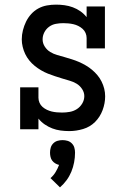

<svg xmlns="http://www.w3.org/2000/svg" viewBox="-20 -558 540 829"><path d="M279 8Q260 8 241.5 5.5Q223 3 206 -3.5Q189 -10 173.5 -20.5Q158 -31 146 -46V0H67V-181H146V-136Q146 -125 150.5 -114.5Q155 -104 163.5 -96.5Q172 -89 182.5 -84Q193 -79 203.5 -76.5Q214 -74 225.5 -73Q237 -72 248 -72Q265 -72 281.5 -75Q298 -78 312 -87Q326 -96 335 -111Q344 -126 344 -143Q344 -159 334.5 -173.5Q325 -188 311 -196.5Q297 -205 281 -209.5Q265 -214 249 -219Q233 -224 217.5 -229Q202 -234 187 -240Q172 -246 157.5 -254.5Q143 -263 130 -273.5Q117 -284 106.5 -297Q96 -310 89 -324.5Q82 -339 78 -355.5Q74 -372 74 -388Q74 -408 79 -427.5Q84 -447 92.5 -464.5Q101 -482 114.5 -497Q128 -512 145.5 -521.5Q163 -531 182.5 -534.5Q202 -538 222 -538Q240 -538 258.5 -535.5Q277 -533 294.5 -526.5Q312 -520 327 -509.5Q342 -499 354 -484V-530H433V-349H354V-394Q354 -405 349.5 -415.5Q345 -426 336.5 -433.5Q328 -441 318 -446Q308 -451 297 -453.5Q286 -456 275 -457Q264 -458 253 -458Q237 -458 221 -455Q205 -452 192 -442.5Q179 -433 171.5 -418.5Q164 -404 164 -388Q164 -371 173.5 -356.5Q183 -342 197 -333.5Q211 -325 227 -320.5Q243 -316 258.5 -311.5Q274 -307 290 -302Q306 -297 321 -290.5Q336 -284 350.5 -275.5Q365 -267 377.5 -256.5Q390 -246 400.5 -233.5Q411 -221 418.5 -206Q426 -191 430 -175Q434 -159 434 -142Q434 -112 423 -82.5Q412 -53 390.5 -31.5Q369 -10 339 -1Q309 8 279 8ZM239 251 198 211Q211 200 220 185Q229 170 235 154Q226 152 218 147Q210 142 205 135Q200 128 198 119Q196 110 196 101Q196 90 199 79.5Q202 69 210 61Q218 53 228.5 50Q239 47 250 47Q261 47 271.5 50Q282 53 290 61Q298 69 301 79.5Q304 90 304 101Q304 122 300 143Q296 164 288 183.5Q280 203 267.5 220Q255 237 239 251Z"/></svg>

Font: Iosevka Slab Medium
Style: Regular
Weight: 500
Monospace: yes
Designer: Belleve Invis
Foundry: Belleve Invis
Version: Version 11.1.1; ttfautohint (v1.8.3)